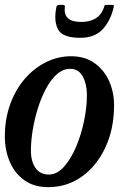

<svg xmlns="http://www.w3.org/2000/svg" viewBox="-22 -762 528 792"><path d="M-2 -198.5Q-2 -271 20 -331.8Q42 -392.5 80.2 -436.8Q118.5 -481 167.8 -505.5Q217 -530 271 -530Q328 -530 367.5 -502Q407 -474 427.8 -428Q448.5 -382 448.5 -328Q448.5 -231 413 -154.5Q377.5 -78 316.2 -34Q255 10 177 10Q117.5 10 77.5 -19.2Q37.5 -48.5 17.8 -96Q-2 -143.5 -2 -198.5ZM105.5 -141Q105.5 -96 124.5 -69Q143.5 -42 179.5 -42Q213 -42 241.8 -74Q270.5 -106 291.8 -156.2Q313 -206.5 324.8 -263.2Q336.5 -320 336.5 -369.5Q336.5 -414 319.8 -446Q303 -478 267.5 -478Q238 -478 213 -456Q188 -434 168.2 -397.2Q148.5 -360.5 134.5 -316Q120.5 -271.5 113 -225.8Q105.5 -180 105.5 -141ZM309 -606Q236.5 -606 217.8 -640.2Q199 -674.5 210.5 -732.5Q212.5 -742 224 -742H238Q246.5 -742 245.5 -734Q237.5 -671.5 312 -671.5Q384.5 -671.5 405.5 -727.5Q408 -734.5 409 -738.2Q410 -742 419 -742H439Q446.5 -742 447.5 -739.8Q448.5 -737.5 446.5 -730Q432.5 -673.5 400 -639.8Q367.5 -606 309 -606Z"/></svg>

Font: Besley* Narrow Medium
Style: Italic
Weight: 500
Width: 4
Italic angle: -13°
Designer: Owen Earl
Foundry: indestructible type*
Version: Version 3.000; ttfautohint (v1.8.3)